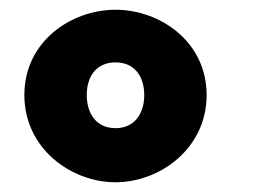

<svg xmlns="http://www.w3.org/2000/svg" viewBox="-20 -736 559 394"><path d="M217 -362C308 -362 404 -431 404 -541C404 -651 308 -716 217 -716C126 -716 30 -651 30 -541C30 -431 126 -362 217 -362ZM217 -473C177 -473 158 -504 158 -541C158 -578 177 -608 217 -608C257 -608 276 -578 276 -541C276 -504 257 -473 217 -473Z"/></svg>

Font: Fira Sans Heavy
Style: Regular
Weight: 900
Designer: bBox Type GmbH & Carrois Corporate GbR & Edenspiekermann AG
Foundry: bBox Type GmbH & Carrois Corporate GbR & Edenspiekermann AG
Version: Version 4.300;PS 004.300;hotconv 1.0.88;makeotf.lib2.5.64775